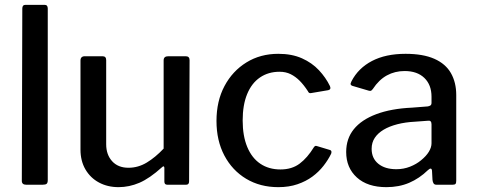

<svg xmlns="http://www.w3.org/2000/svg" viewBox="-20 -762 1968 792"><path d="M177 -19Q177 -8 172.5 -4Q168 0 156 0H88Q70 0 70 -16L72 -727Q72 -742 85 -742H164Q177 -742 177 -727Z M510 -70Q550 -70 585.5 -91.5Q621 -113 655 -149V-513Q655 -530 674 -530H746Q762 -530 762 -514L760 -14Q760 0 748 0H670Q658 0 658 -13V-69Q658 -74 655.5 -75.5Q653 -77 648 -72Q597 -26 555 -8Q513 10 469 10Q424 10 388.5 -9Q353 -28 332.5 -63Q312 -98 312 -145V-512Q312 -530 330 -530H403Q418 -530 418 -514V-167Q418 -124 442.5 -97Q467 -70 510 -70Z M1128 -540Q1184 -540 1225.5 -521.5Q1267 -503 1295.5 -472.5Q1324 -442 1341 -407Q1347 -393 1334 -390L1263 -378Q1254 -376 1250 -386Q1233 -412 1216 -429Q1199 -446 1179 -456Q1159 -466 1133 -466Q1087 -466 1052.5 -442.5Q1018 -419 999.5 -374Q981 -329 981 -265Q981 -201 1000 -155.5Q1019 -110 1054 -86.5Q1089 -63 1137 -63Q1184 -63 1216 -87Q1248 -111 1275 -155Q1278 -159 1280.5 -160Q1283 -161 1289 -159L1342 -143Q1350 -140 1346 -128Q1334 -103 1314.5 -78Q1295 -53 1268.5 -33.5Q1242 -14 1207 -2Q1172 10 1128 10Q1053 10 995.5 -24.5Q938 -59 905.5 -120.5Q873 -182 873 -263Q873 -345 906 -407Q939 -469 996.5 -504.5Q1054 -540 1128 -540Z M1745 -60Q1710 -26 1668 -8Q1626 10 1574 10Q1496 10 1452 -30Q1408 -70 1408 -135Q1408 -190 1439.5 -229Q1471 -268 1532 -291Q1593 -314 1680 -318L1744 -323Q1751 -324 1755.5 -327Q1760 -330 1760 -338V-363Q1760 -412 1730.5 -440.5Q1701 -469 1649 -469Q1609 -469 1576 -451Q1543 -433 1518 -395Q1514 -390 1511 -388Q1508 -386 1501 -388L1433 -408Q1428 -410 1426.5 -413.5Q1425 -417 1430 -427Q1458 -481 1514.5 -510.5Q1571 -540 1653 -540Q1725 -540 1771.5 -519.5Q1818 -499 1840 -460.5Q1862 -422 1862 -370V-17Q1862 -7 1859 -3.5Q1856 0 1847 0H1780Q1772 0 1768.5 -5.5Q1765 -11 1764 -20L1762 -58Q1760 -74 1745 -60ZM1760 -249Q1760 -266 1746 -264L1692 -260Q1652 -258 1619 -249.5Q1586 -241 1562.5 -227Q1539 -213 1526 -193.5Q1513 -174 1513 -148Q1513 -109 1540.5 -86.5Q1568 -64 1615 -64Q1645 -64 1671.5 -74.5Q1698 -85 1717 -101Q1738 -118 1749 -136Q1760 -154 1760 -171V-249Z"/></svg>

Font: Libre Franklin Thin Medium
Style: Regular
Weight: 500
Version: Version 3.000